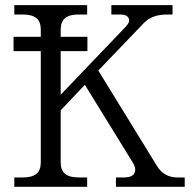

<svg xmlns="http://www.w3.org/2000/svg" viewBox="-20 -720 753 740"><path d="M213.9 -94.2Q213.9 -64 230.7 -50Q247.6 -36.1 283.2 -36.1H315.9V0H35.2V-36.1H67.9Q103.5 -36.1 120.4 -50Q137.2 -64 137.2 -94.2V-522.9H32.2V-578.1H137.2V-606Q137.2 -636.2 120.4 -650.1Q103.5 -664.1 67.9 -664.1H35.2V-700.2H315.9V-664.1H283.2Q247.6 -664.1 230.7 -650.1Q213.9 -636.2 213.9 -606V-578.1H316.9V-522.9H213.9V-355L464.8 -617.2Q482.4 -635.7 475.8 -649.9Q469.2 -664.1 443.8 -664.1H409.2V-700.2H645V-664.1H624Q564.5 -664.1 533.2 -629.9L358.9 -448.2L584 -82Q611.3 -36.1 664.1 -36.1H691.9V0H426.8V-36.1H459Q488.8 -36.1 497.8 -52.2Q506.8 -68.4 492.2 -92.8L307.1 -393.1L213.9 -294.9Z"/></svg>

Font: LT Superior Serif
Style: Regular
Weight: 400
Designer: Daniel Lyons
Foundry: LyonsType
Version: Version 2.120;FEAKit 1.0